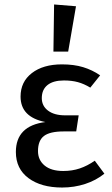

<svg xmlns="http://www.w3.org/2000/svg" viewBox="-20 -827 502 859"><path d="M428 -490 384 -435Q356 -452 328.5 -459.5Q301 -467 266 -467Q218 -467 192.5 -446.5Q167 -426 167 -388Q167 -353 195 -332Q223 -311 271 -311H332L321 -239H265Q203 -239 176.5 -218.5Q150 -198 150 -151Q150 -111 179.5 -86.5Q209 -62 263 -62Q303 -62 337 -73.5Q371 -85 404 -108L447 -50Q410 -20 361 -4Q312 12 258 12Q164 12 107.5 -30Q51 -72 51 -147Q51 -264 183 -281Q72 -303 72 -395Q72 -461 122.5 -500Q173 -539 257 -539Q311 -539 352 -526.5Q393 -514 428 -490ZM320 -799 285 -596H219L222 -807Z"/></svg>

Font: FiraGOUPP
Style: Medium
Weight: 400
Designer: bBox Type
Foundry: bBox Type GmbH
Version: Version 1.001